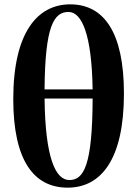

<svg xmlns="http://www.w3.org/2000/svg" viewBox="-20 -846 630 883"><path d="M291 17C443 17 550 -110 550 -416C550 -697 458 -826 303 -826C155 -826 41 -701 41 -390C41 -109 135 17 291 17ZM299 -18C235 -18 188 -121 185 -393H406C405 -84 365 -18 299 -18ZM185 -435C187 -727 228 -791 295 -791C356 -791 402 -689 406 -435Z"/></svg>

Font: Noto Serif CJK HK Black
Style: Regular
Weight: 900
Designer: Ryoko NISHIZUKA 西塚涼子 (kana & ideographs); Frank Grießhammer (Latin, Greek & Cyrillic); Wenlong ZHANG 张文龙 (bopomofo); San
Foundry: Adobe
Version: Version 2.001;hotconv 1.1.0;makeotfexe 2.6.0